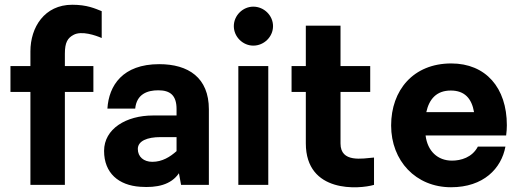

<svg xmlns="http://www.w3.org/2000/svg" viewBox="-20 -778 2183 808"><path d="M108 0H253V-391H373V-500H253V-552C253 -600 265 -618 289 -631C323 -650 383 -629 408 -618V-731C380 -742 347 -758 284 -758C167 -758 108 -663 108 -562V-500H24V-391H108Z M570 8C640 13 700 0 733 -49L742 0H859V-318C859 -451 773 -508 650 -508C496 -508 438 -418 432 -321H549C555 -382 600 -398 646 -398C696 -398 723 -377 723 -319V-292H624C511 -292 418 -236 418 -143C418 -49 480 2 570 8ZM621 -97C585 -97 560 -118 560 -151C560 -185 600 -201 655 -201H723V-142C696 -118 663 -97 621 -97Z M1046 -586C1091 -586 1129 -623 1129 -668C1129 -713 1091 -750 1046 -750C1002 -750 964 -713 964 -668C964 -623 1002 -586 1046 -586ZM983 -500V0H1109V-500Z M1554 0V-115C1505 -111 1413 -92 1413 -174V-391H1538V-500H1413V-670H1267V-500H1207V-391H1267V-175C1267 37 1493 18 1554 0Z M2113 -251C2113 -409 2024 -511 1879 -511C1719 -511 1626 -398 1626 -250C1626 -101 1730 10 1878 10C2015 10 2090 -69 2107 -161H1991C1967 -115 1919 -102 1882 -102C1822 -102 1779 -142 1771 -208H2110C2112 -223 2113 -237 2113 -251ZM1877 -397C1935 -397 1965 -364 1975 -306H1774C1786 -361 1817 -397 1877 -397Z"/></svg>

Font: Oakes Bold
Style: Regular
Weight: 700
Designer: Samuel Oakes
Foundry: Samuel Oakes
Version: Version 1.003;PS 001.003;hotconv 1.0.88;makeotf.lib2.5.64775